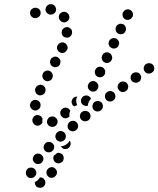

<svg xmlns="http://www.w3.org/2000/svg" viewBox="-20 -592 759 920"><path d="M188 263Q195 269 197 278Q199 289 193 297Q187 306 177 307L176 308Q171 308 166 307Q161 306 157 304Q153 301 151 297Q148 292 147 287Q147 286 147 284Q146 282 147 280Q156 277 162 270Q168 265 171 258Q180 257 188 263ZM154 236Q154 225 146 218Q139 211 129 211Q118 211 111 218Q104 225 104 236Q104 241 106 246Q108 251 111 254Q115 258 119 260Q124 261 129 261Q139 261 146 254Q154 247 154 236ZM215 257Q224 262 234 259Q244 256 249 247L250 246Q255 237 252 227Q249 218 240 212Q231 207 221 210Q211 213 206 222Q201 231 203 241Q206 251 215 257ZM178 149Q170 143 160 144Q150 145 143 153V154Q140 158 138 162Q137 167 137 172Q138 177 140 181Q143 186 147 189Q155 195 165 194Q175 193 182 185V184Q189 176 188 166Q186 156 178 149ZM249 188Q259 193 268 189Q278 186 283 177V176Q287 167 284 157Q281 147 271 143Q267 141 262 140Q257 140 252 142Q250 144 248 147H247Q243 151 238 154Q238 154 238 154Q238 154 238 154V155Q233 164 237 174Q240 184 249 188ZM232 95Q225 88 215 88Q204 88 197 95Q189 103 189 113Q189 123 196 131Q203 138 214 138Q224 138 231 131H232Q239 123 240 113Q240 103 232 95ZM316 107V108Q311 117 302 121Q292 124 282 120Q279 118 276 115Q273 112 271 109Q279 109 286 106Q295 103 301 97H302Q309 91 313 83Q313 82 314 82Q315 83 316 85Q317 86 317 88Q319 93 319 98Q318 103 316 107ZM296 63Q296 58 294 53Q293 48 290 45Q283 37 272 36Q262 35 254 42V43Q250 46 248 50Q246 55 245 60Q245 65 247 70Q248 74 251 78Q255 82 259 84Q264 86 269 87Q274 87 278 85Q283 84 287 80Q291 77 293 72Q295 68 296 63ZM349 -4Q342 -12 332 -13Q321 -14 313 -7Q305 0 304 10Q303 20 309 28Q316 36 326 37Q336 38 344 32L345 31Q353 25 354 15Q355 4 349 -4ZM254 -19Q252 -24 248 -27Q245 -30 240 -32Q235 -34 230 -34Q225 -34 221 -32H220Q211 -28 207 -18Q203 -8 207 1Q209 6 213 9Q216 13 221 14Q225 16 230 16Q235 16 240 14H241Q250 10 254 0Q258 -9 254 -19ZM141 1V0Q138 -3 136 -8Q135 -13 135 -18Q135 -23 138 -27Q140 -32 144 -35Q148 -38 152 -40Q157 -41 162 -41Q167 -40 171 -38Q176 -36 179 -32V-31Q181 -29 182 -27Q184 -24 184 -22Q182 -15 183 -7Q183 -6 183 -4Q182 -2 180 0Q178 2 176 4Q168 11 158 10Q148 9 141 1ZM408 -52Q405 -56 400 -58Q396 -60 391 -61Q386 -61 381 -60Q376 -58 373 -55H372Q364 -48 363 -38Q362 -27 369 -19Q376 -12 386 -11Q396 -10 404 -16L405 -17Q413 -23 414 -34Q414 -44 408 -52ZM269 -53Q269 -58 271 -62Q274 -66 277 -70H278Q286 -77 296 -76Q307 -75 313 -67Q314 -66 315 -64Q316 -63 317 -61Q313 -53 312 -44Q312 -39 313 -34Q312 -33 311 -33Q311 -32 310 -32V-31Q310 -31 310 -31Q310 -31 310 -31Q306 -29 302 -27Q295 -24 287 -26Q280 -28 275 -34Q271 -38 270 -43Q268 -48 269 -53ZM473 -81Q474 -86 472 -90Q471 -95 468 -99Q461 -107 451 -108Q441 -109 433 -103H432Q428 -99 426 -95Q424 -91 423 -86Q422 -81 424 -76Q425 -71 428 -67Q435 -59 445 -58Q455 -57 463 -63L464 -64Q468 -67 470 -71Q473 -76 473 -81ZM128 -74Q131 -70 135 -67Q139 -64 144 -63Q154 -61 163 -67Q172 -73 174 -83V-84Q175 -89 174 -94Q173 -99 170 -103Q167 -107 163 -110Q159 -112 154 -113Q144 -115 135 -109Q126 -103 125 -93H124Q123 -88 124 -83Q125 -78 128 -74ZM330 -121Q333 -125 338 -127Q342 -129 347 -129Q348 -129 349 -129Q349 -129 350 -129Q346 -121 345 -113Q345 -103 348 -93Q349 -90 350 -88Q347 -87 344 -86Q340 -84 336 -82Q335 -83 334 -84Q332 -84 331 -85Q324 -92 323 -103Q323 -113 330 -121ZM369 -101Q368 -106 368 -111Q368 -116 370 -120L371 -121Q375 -130 385 -133Q395 -137 404 -132Q408 -130 411 -127Q415 -123 416 -119Q411 -114 407 -107Q402 -98 401 -88Q400 -87 400 -85Q396 -84 391 -84Q386 -85 382 -87Q377 -89 374 -93Q371 -96 369 -101ZM533 -128Q534 -132 532 -137Q531 -142 528 -146Q525 -150 521 -152Q516 -155 511 -156Q507 -156 502 -155Q497 -154 493 -151L492 -150Q484 -144 483 -134Q482 -123 488 -115Q494 -107 505 -106Q515 -104 523 -111H524Q527 -114 530 -118Q532 -123 533 -128ZM163 -137Q172 -133 182 -137Q192 -141 196 -150V-151Q200 -160 197 -170Q193 -179 184 -184Q174 -188 165 -184Q155 -181 151 -171L150 -170Q146 -161 150 -151Q153 -142 163 -137ZM594 -173Q595 -178 594 -182Q592 -187 590 -191Q583 -200 573 -201Q563 -203 555 -197L554 -196Q550 -193 547 -189Q545 -185 544 -180Q543 -175 544 -170Q546 -165 549 -161Q555 -153 565 -151Q575 -150 584 -156Q588 -159 591 -163Q593 -168 594 -173ZM403 -189Q399 -180 402 -170Q406 -160 415 -156Q419 -153 424 -153Q429 -153 434 -154Q439 -156 442 -159Q446 -162 448 -167L449 -168Q453 -177 450 -187Q446 -197 437 -201Q428 -206 418 -202Q408 -199 404 -189ZM656 -217Q657 -221 656 -226Q655 -231 652 -235Q646 -244 636 -245Q625 -247 617 -241H616Q612 -238 610 -234Q607 -230 606 -225Q605 -220 606 -215Q608 -210 610 -206Q616 -198 627 -196Q637 -194 645 -200H646Q650 -203 653 -207Q655 -212 656 -217ZM196 -206Q205 -201 215 -204Q225 -207 230 -216V-217Q235 -226 232 -236Q229 -246 220 -251Q211 -256 201 -253Q191 -250 186 -241V-240Q181 -231 184 -221Q187 -211 196 -206ZM436 -238Q437 -234 440 -230Q444 -226 448 -224Q458 -220 467 -223Q477 -226 482 -236Q484 -241 484 -246Q485 -251 483 -256Q481 -260 478 -264Q475 -268 470 -270Q461 -274 451 -271Q441 -267 437 -258Q434 -253 434 -248Q434 -243 436 -238ZM715 -279Q712 -283 708 -286Q703 -288 698 -289Q694 -290 689 -289Q684 -288 680 -285H679Q671 -279 669 -269Q667 -258 673 -250Q676 -246 680 -243Q684 -240 689 -240Q694 -239 699 -240Q704 -241 708 -244Q717 -250 719 -260Q720 -270 715 -279ZM221 -288Q222 -283 225 -279Q228 -275 233 -273Q242 -268 252 -271Q262 -274 267 -283V-284Q269 -288 270 -293Q270 -298 269 -303Q267 -308 264 -311Q261 -315 257 -318Q252 -320 247 -321Q243 -321 238 -320Q233 -318 229 -315Q225 -312 223 -308V-307Q220 -303 220 -298Q219 -293 221 -288ZM481 -293Q491 -288 501 -292Q510 -295 515 -305Q520 -314 516 -324Q513 -334 503 -339Q494 -343 484 -340Q475 -336 470 -327V-326Q465 -317 469 -307Q472 -297 481 -293ZM269 -340Q278 -336 288 -340Q297 -344 301 -354H302Q306 -364 302 -373Q298 -383 288 -387Q284 -389 279 -389Q274 -389 269 -387Q265 -385 261 -382Q258 -378 256 -374L255 -373Q251 -364 255 -354Q259 -345 269 -340ZM502 -376Q503 -371 507 -368Q510 -364 515 -362Q524 -357 534 -361Q543 -364 548 -373V-374Q550 -378 551 -383Q551 -388 549 -393Q548 -398 544 -401Q541 -405 537 -407Q527 -412 517 -408Q508 -405 503 -396V-395Q501 -391 500 -386Q500 -381 502 -376ZM297 -412Q307 -410 315 -416Q324 -423 325 -433Q327 -444 321 -452Q314 -460 304 -462Q294 -463 286 -457Q277 -451 276 -441V-440Q274 -430 280 -421Q287 -413 297 -412ZM548 -430Q552 -428 557 -428Q562 -428 567 -429Q572 -431 575 -434Q579 -438 581 -442V-443Q586 -452 582 -462Q579 -472 570 -476Q565 -478 560 -478Q555 -479 551 -477Q546 -475 542 -472Q539 -469 536 -464Q532 -454 535 -445Q538 -435 548 -430ZM301 -489Q310 -495 312 -505Q314 -515 308 -524Q302 -533 292 -535Q282 -537 273 -531Q264 -525 262 -515Q261 -505 266 -496H267Q273 -487 283 -485Q293 -483 301 -489ZM568 -513Q570 -509 573 -505Q576 -501 581 -499Q590 -495 600 -498Q610 -502 614 -511H615Q619 -521 616 -531Q612 -540 603 -545Q594 -549 584 -546Q574 -542 570 -533H569Q567 -528 567 -523Q567 -518 568 -513ZM173 -521Q175 -525 175 -530Q175 -535 173 -540Q169 -550 159 -553Q150 -557 140 -553Q130 -549 126 -540Q122 -530 126 -520Q130 -511 140 -507Q149 -503 159 -507Q164 -509 168 -513Q171 -516 173 -521ZM240 -528Q244 -531 246 -535Q248 -540 249 -545Q249 -555 243 -563Q236 -571 226 -572H225Q220 -572 215 -571Q211 -569 207 -566Q203 -563 201 -558Q199 -554 198 -549Q197 -539 204 -531Q211 -523 221 -522H222Q227 -522 231 -523Q236 -525 240 -528Z"/></svg>

Font: FRB American Cursive Guidelines Arrows Dotted Black
Style: Bold Italic
Weight: 900
Italic angle: -25°
Version: Version 2.0;Modular Font Editor K font №1